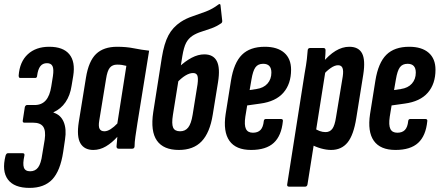

<svg xmlns="http://www.w3.org/2000/svg" viewBox="-45 -725 2144 936"><path d="M99 191Q24 191 -6.5 150Q-37 109 -18 34Q-14 22 -7 22H66Q76 22 74 33Q65 74 71.5 92Q78 110 102 110Q127 110 141 91Q155 72 161 27L173 -45Q179 -88 165.5 -107.5Q152 -127 116 -127H73Q69 -127 67 -130Q65 -133 66 -138L76 -203Q77 -207 80 -210Q83 -213 86 -213H124Q158 -213 178 -235.5Q198 -258 205 -304L213 -354Q218 -388 211 -402.5Q204 -417 184 -417Q163 -417 151.5 -402Q140 -387 136 -356Q136 -351 133.5 -348Q131 -345 128 -345H53Q46 -345 46 -357Q51 -424 90.5 -460.5Q130 -497 195 -497Q263 -497 293 -460.5Q323 -424 312 -355L304 -307Q297 -260 274.5 -227Q252 -194 216 -178V-176Q251 -165 265.5 -130.5Q280 -96 272 -45L263 16Q249 108 210 149.5Q171 191 99 191Z M410 6Q366 6 347 -26.5Q328 -59 339 -130L374 -346Q387 -427 423.5 -462Q460 -497 526 -497Q571 -497 608 -489.5Q645 -482 682 -478L625 -125Q619 -86 615 -58.5Q611 -31 611 -11Q610 0 599 0H534Q523 0 523 -11Q524 -21 525 -33Q526 -45 527 -58Q501 -29 471.5 -11.5Q442 6 410 6ZM464 -85Q478 -85 494.5 -95.5Q511 -106 527 -123L571 -404Q560 -407 549 -408.5Q538 -410 526 -410Q503 -410 490.5 -395Q478 -380 472 -340L439 -138Q434 -109 440.5 -97Q447 -85 464 -85Z M827 6Q752 6 720 -39.5Q688 -85 702 -178L744 -445Q755 -513 776 -552.5Q797 -592 836 -618Q862 -635 893.5 -645.5Q925 -656 958 -668.5Q991 -681 1020 -703Q1023 -706 1026.5 -705Q1030 -704 1030 -699L1038 -627Q1040 -617 1034 -612Q1011 -596 986 -587Q961 -578 937 -570.5Q913 -563 894 -551Q873 -537 862 -515.5Q851 -494 844 -452L798 -165Q791 -121 799 -103Q807 -85 833 -85Q858 -85 872.5 -103.5Q887 -122 894 -165L918 -314Q922 -345 917 -357Q912 -369 896 -369Q879 -369 858.5 -356.5Q838 -344 816 -320L825 -396Q858 -427 889.5 -443.5Q921 -460 951 -460Q995 -460 1012 -427Q1029 -394 1018 -325L992 -165Q978 -78 938 -36Q898 6 827 6Z M1179 6Q1105 6 1073.5 -38.5Q1042 -83 1055 -169L1081 -332Q1095 -419 1134.5 -458Q1174 -497 1246 -497Q1307 -497 1340.5 -468Q1374 -439 1374 -385Q1374 -316 1336.5 -273Q1299 -230 1224 -220L1160 -211L1151 -156Q1145 -115 1154 -96.5Q1163 -78 1188 -78Q1212 -78 1225 -91.5Q1238 -105 1241 -135Q1242 -145 1252 -145H1324Q1336 -145 1334 -134Q1327 -63 1289.5 -28.5Q1252 6 1179 6ZM1172 -286 1205 -291Q1240 -296 1259 -317.5Q1278 -339 1278 -371Q1278 -414 1238 -414Q1213 -414 1200.5 -397Q1188 -380 1181 -338Z M1569 6Q1546 6 1519.5 -1.5Q1493 -9 1472 -21L1485 -101Q1500 -91 1514 -86Q1528 -81 1542 -81Q1563 -81 1575 -97Q1587 -113 1593 -153L1626 -353Q1630 -381 1624.5 -394Q1619 -407 1603 -407Q1587 -407 1567.5 -393.5Q1548 -380 1528 -358L1525 -417Q1558 -457 1591 -477Q1624 -497 1658 -497Q1703 -497 1720 -465Q1737 -433 1726 -362L1692 -150Q1679 -67 1649.5 -30.5Q1620 6 1569 6ZM1365 185Q1353 185 1355 174L1440 -367Q1448 -411 1451 -437Q1454 -463 1455 -480Q1456 -491 1467 -491H1532Q1542 -491 1542 -480Q1542 -463 1539.5 -438Q1537 -413 1535 -394L1541 -375L1454 174Q1452 185 1442 185Z M1883 6Q1809 6 1777.5 -38.5Q1746 -83 1759 -169L1785 -332Q1799 -419 1838.5 -458Q1878 -497 1950 -497Q2011 -497 2044.5 -468Q2078 -439 2078 -385Q2078 -316 2040.5 -273Q2003 -230 1928 -220L1864 -211L1855 -156Q1849 -115 1858 -96.5Q1867 -78 1892 -78Q1916 -78 1929 -91.5Q1942 -105 1945 -135Q1946 -145 1956 -145H2028Q2040 -145 2038 -134Q2031 -63 1993.5 -28.5Q1956 6 1883 6ZM1876 -286 1909 -291Q1944 -296 1963 -317.5Q1982 -339 1982 -371Q1982 -414 1942 -414Q1917 -414 1904.5 -397Q1892 -380 1885 -338Z"/></svg>

Font: Sofia Sans Extra Condensed
Style: Bold Italic
Weight: 700
Italic angle: -9°
Designer: Botio Nikoltchev, Ani Petrova
Foundry: lettersoup
Version: Version 4.101